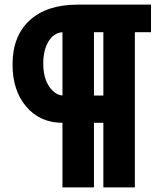

<svg xmlns="http://www.w3.org/2000/svg" viewBox="-20 -730 719 830"><path d="M315.9 -710H632.8V-590.8H563V80.1H426.8V-199.2H386.2V80.1H250V-199.2Q153.3 -199.2 93.8 -268.6Q34.2 -337.9 34.2 -451.2Q34.2 -574.2 108.2 -642.1Q182.1 -710 315.9 -710ZM250 -316.9V-590.8Q211.9 -587.9 189.5 -550.5Q167 -513.2 167 -455.1Q167 -396.5 190.7 -358.9Q214.4 -321.3 250 -316.9ZM426.8 -590.8H386.2V-316.9H426.8Z"/></svg>

Font: Rawline ExtraBold
Style: Regular
Weight: 800
Designer: Matt McInerney, Pablo Impallari, Rodrigo Fuenzalida
Foundry: Matt McInerney, Pablo Impallari, Rodrigo Fuenzalida
Version: Version 4.020;PS 004.020;hotconv 1.0.88;makeotf.lib2.5.64775